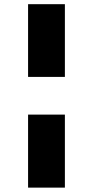

<svg xmlns="http://www.w3.org/2000/svg" viewBox="-20 -747 438 904"><path d="M112.2 -207.4H285.5V136.4H112.2ZM285.5 -727.3V-384.9H112.2V-727.3Z"/></svg>

Font: Inter P Black
Style: Regular
Weight: 900
Designer: Rasmus Andersson
Foundry: rsms
Version: Version 3.018;git-588b23468